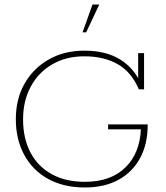

<svg xmlns="http://www.w3.org/2000/svg" viewBox="-20 -818 733 849"><path d="M355 11Q261 11 192.5 -27Q124 -65 87 -133.5Q50 -202 50 -291Q50 -380 88.5 -448Q127 -516 195.5 -555Q264 -594 353 -594Q450 -594 513 -554Q563 -522 591 -472V-583H617V-423H594Q561 -500 500 -534.5Q439 -569 353 -569Q272 -569 211 -533.5Q150 -498 116 -435Q82 -372 82 -290Q82 -207 114 -145Q146 -83 207.5 -48.5Q269 -14 355 -14Q471 -14 536 -79Q598 -141 603 -246H458V-268H633V-264Q633 -181 599.5 -119Q566 -57 504 -23Q442 11 355 11ZM345 -675 389 -798H419L361 -675Z"/></svg>

Font: Rokkitt SemiBold Thin
Style: Regular
Weight: 250
Version: Version 3.103